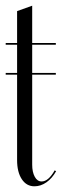

<svg xmlns="http://www.w3.org/2000/svg" viewBox="-20 -646 217 674"><path d="M101 8Q73 8 56.5 -17Q40 -42 40 -84V-384H0V-390H40V-489H0V-495H40V-607L93 -626V-495H176V-489H93V-390H176V-384H93V-68Q93 -42 102 -25.5Q111 -9 126 -9Q150 -9 172 -48L177 -45Q163 -20 143 -6Q123 8 101 8Z"/></svg>

Font: Moniqa Cond Display
Style: Regular
Weight: 400
Width: 3
Designer: Rajesh Rajput
Foundry: Rajesh Rajput
Version: Version 1.000